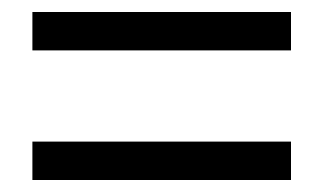

<svg xmlns="http://www.w3.org/2000/svg" viewBox="-20 -490 539 320"><path d="M34 -406V-470H465V-406ZM34 -190V-254H465V-190Z"/></svg>

Font: Assistant ExtraLight Medium
Style: Regular
Weight: 500
Version: Version 3.000